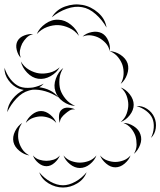

<svg xmlns="http://www.w3.org/2000/svg" viewBox="-37 -708 715 856"><path d="M194 -631Q214 -665 253 -679Q292 -693 331 -686Q369 -679 400.5 -651.5Q432 -624 438 -585Q419 -619 389.5 -645Q360 -671 329 -676Q298 -682 261 -669Q224 -656 194 -631ZM127 -556Q138 -583 166 -602.5Q194 -622 224 -620Q253 -619 279.5 -597.5Q306 -576 315 -548Q297 -572 271.5 -583.5Q246 -595 223 -596Q199 -597 173 -587.5Q147 -578 127 -556ZM331 -545Q347 -560 372 -565Q397 -570 417 -560Q436 -550 446 -526Q456 -502 452 -480Q448 -501 434.5 -515.5Q421 -530 405 -539Q390 -547 370.5 -550Q351 -553 331 -545ZM56 -450Q43 -463 37.5 -485.5Q32 -508 41 -525Q50 -542 71.5 -550Q93 -558 111 -556Q93 -552 81 -539.5Q69 -527 62 -514Q55 -500 52 -483.5Q49 -467 56 -450ZM452 -480Q477 -479 500.5 -463.5Q524 -448 532 -425Q539 -402 529.5 -375.5Q520 -349 501 -334Q513 -355 514 -377Q515 -399 509 -418Q503 -436 489 -453.5Q475 -471 452 -480ZM229 -408Q216 -384 188.5 -368.5Q161 -353 133 -357Q106 -361 84 -384Q62 -407 56 -434Q70 -410 92.5 -397Q115 -384 137 -381Q159 -378 184 -384Q209 -390 229 -408ZM-5 -208Q-2 -241 19 -267Q40 -293 69 -307Q58 -309 47 -313Q20 -324 1 -350Q-18 -376 -17 -406Q-8 -377 10.5 -354Q29 -331 51 -322Q72 -314 101 -317Q106 -318 110 -318Q135 -323 158 -335Q149 -325 138 -319Q163 -316 185.5 -305Q208 -294 223 -274Q196 -292 165.5 -301Q135 -310 108 -308Q103 -307 98 -306Q94 -305 91 -304Q62 -296 36.5 -269Q11 -242 -5 -208ZM298 -236Q270 -237 244 -255.5Q218 -274 210 -301Q201 -327 212 -357.5Q223 -388 245 -405Q230 -381 228 -355Q226 -329 232 -308Q239 -287 255.5 -267Q272 -247 298 -236ZM501 -318Q524 -310 541.5 -287.5Q559 -265 559 -241Q559 -217 541.5 -194.5Q524 -172 501 -164Q520 -180 527.5 -201Q535 -222 535 -241Q535 -260 527.5 -281Q520 -302 501 -318ZM572 -235Q597 -237 619 -222.5Q641 -208 651 -185Q661 -163 657.5 -136.5Q654 -110 636 -93Q647 -115 648.5 -139Q650 -163 642 -181Q634 -199 615 -213.5Q596 -228 572 -235ZM230 -160Q225 -173 226 -191.5Q227 -210 238 -219Q249 -229 267 -228Q285 -227 298 -220Q284 -222 273.5 -215.5Q263 -209 254 -201Q245 -194 237.5 -184Q230 -174 230 -160ZM78 -160Q85 -180 105 -196.5Q125 -213 146 -213Q167 -213 187 -196.5Q207 -180 214 -160Q200 -176 181.5 -182.5Q163 -189 146 -189Q129 -189 110.5 -182.5Q92 -176 78 -160ZM94 -15Q71 -18 49.5 -35.5Q28 -53 23 -75Q18 -98 30 -122.5Q42 -147 62 -160Q48 -141 45 -120Q42 -99 46 -81Q50 -62 61.5 -44Q73 -26 94 -15ZM513 -160Q536 -160 559 -145.5Q582 -131 589 -109Q597 -87 587.5 -62Q578 -37 560 -22Q572 -42 572 -63Q572 -84 567 -101Q561 -119 547.5 -135.5Q534 -152 513 -160ZM230 -15Q223 3 206 18Q189 33 170 33Q151 33 133.5 18Q116 3 110 -15Q122 -1 138.5 4Q155 9 170 9Q185 9 201.5 4Q218 -1 230 -15ZM393 -15Q385 7 364 24Q343 41 319 41Q296 41 275 24Q254 7 246 -15Q261 3 281 10Q301 17 319 17Q338 17 358 10Q378 3 393 -15ZM545 -15Q538 5 518.5 21.5Q499 38 477 38Q456 38 436.5 21.5Q417 5 409 -15Q423 1 441.5 7.5Q460 14 477 14Q494 14 512.5 7.5Q531 1 545 -15ZM349 60Q338 91 307.5 109.5Q277 128 244 128Q210 128 179.5 109.5Q149 91 138 60Q159 86 188 102Q217 118 244 118Q270 118 299 102Q328 86 349 60Z"/></svg>

Font: Rubik Puddles
Style: Regular
Weight: 400
Designer: Hubert and Fischer, NaN
Foundry: Hubert and Fischer, NaN
Version: Version 2.200